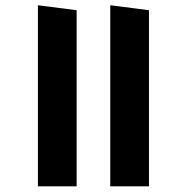

<svg xmlns="http://www.w3.org/2000/svg" viewBox="-20 -692 694 714"><path d="M534 -654 390 -672.5V1H534ZM265 -654 121 -672.5V1H265Z"/></svg>

Font: Anek Kannada Medium
Style: Bold
Weight: 700
Version: Version 1.003